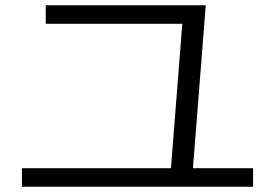

<svg xmlns="http://www.w3.org/2000/svg" viewBox="-20 -723 1040 726"><path d="M624 -56 671 -655 695 -633H153V-703H758L707 -54ZM63 -17V-87H937V-17Z"/></svg>

Font: M PLUS 2
Style: Regular
Weight: 400
Designer: Coji Morishita
Foundry: UNDERFOREST DESIGN
Version: Version 1.001